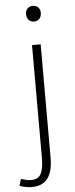

<svg xmlns="http://www.w3.org/2000/svg" viewBox="-100 -778 415 1063"><g transform="rotate(-5 108.0 -246.5)"><path d="M-35 240 -24 203Q12 214 32 214Q73 214 87.5 184.5Q102 155 102 97V-530H150V100Q150 177 121 215Q92 253 32 253Q15 253 -4 249Q-23 245 -35 240ZM84 -704Q84 -723 95.5 -734.5Q107 -746 125 -746Q143 -746 154.5 -734.5Q166 -723 166 -704Q166 -683 154.5 -671Q143 -659 125 -659Q107 -659 95.5 -671Q84 -683 84 -704Z"/></g></svg>

Font: Merged Yaku Han JP ExtraLight
Style: Regular
Weight: 250
Designer: Ryoko NISHIZUKA 西塚涼子 (kana, bopomofo & ideographs); Paul D. Hunt (Latin, Greek & Cyrillic); Sandoll Communications 산돌커뮤니
Foundry: Adobe
Version: Version 2.004